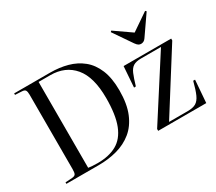

<svg xmlns="http://www.w3.org/2000/svg" viewBox="-137 -1057 1512 1342"><g transform="rotate(-30 618.5 -386.0)"><path d="M59 0V-12L117 -16Q136 -18 142 -28.5Q148 -39 148 -67V-668Q148 -693 141.5 -703.5Q135 -714 115 -715L59 -718V-730H349Q423 -730 487.5 -712.5Q552 -695 601.5 -655Q651 -615 679 -547.5Q707 -480 707 -381Q707 -272 676.5 -198.5Q646 -125 592.5 -81.5Q539 -38 469 -19Q399 0 321 0ZM322 -16Q413 -16 475 -50.5Q537 -85 568.5 -165Q600 -245 600 -381Q600 -550 531 -632Q462 -714 341 -714H247V-21Q258 -19 278.5 -17.5Q299 -16 322 -16ZM800 0V-15L1110 -498H949Q909 -498 887 -484.5Q865 -471 851 -438Q837 -405 820 -347L805 -346L817 -513H1201V-498L897 -16H1047Q1090 -16 1114 -30Q1138 -44 1154 -79.5Q1170 -115 1187 -181H1202L1188 0ZM1001 -586Q991 -586 981.5 -591.5Q972 -597 960 -614L858 -763L866 -771L1001 -677L1140 -772L1148 -764L1040 -608Q1032 -596 1022 -591Q1012 -586 1001 -586Z"/></g></svg>

Font: Display Regular
Style: Regular
Weight: 400
Designer: Latin by Veronika Burian and Jose Scaglione. Greek by Irene Vlachou. Cyrillic by Vera Evstafieva.
Foundry: TypeTogether
Version: Version 3.002